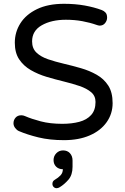

<svg xmlns="http://www.w3.org/2000/svg" viewBox="-20 -728 656 1011"><path d="M317 10Q242 10 182.5 -4.5Q123 -19 79 -38Q68 -43 59.5 -54.5Q51 -66 51 -79Q51 -96 62 -108.5Q73 -121 92 -121Q102 -121 111 -117Q145 -102 194.5 -89Q244 -76 308 -76Q358 -76 397.5 -86.5Q437 -97 460 -122.5Q483 -148 483 -191Q483 -223 460 -242.5Q437 -262 399 -275Q361 -288 315.5 -299Q270 -310 225 -323.5Q180 -337 142 -359Q104 -381 81 -415.5Q58 -450 58 -503Q58 -559 87.5 -605.5Q117 -652 175 -680Q233 -708 317 -708Q376 -708 426 -699Q476 -690 516 -675Q527 -671 535.5 -662Q544 -653 544 -635Q544 -620 533.5 -606.5Q523 -593 504 -593Q500 -593 496 -594.5Q492 -596 488 -597Q454 -609 413.5 -616.5Q373 -624 327 -624Q251 -624 200 -595Q149 -566 149 -510Q149 -473 172 -451Q195 -429 233 -416Q271 -403 316 -392.5Q361 -382 406 -369Q451 -356 489 -334.5Q527 -313 550 -277.5Q573 -242 573 -185Q573 -129 541.5 -84.5Q510 -40 452.5 -15Q395 10 317 10ZM278 263Q269 263 262.5 256.5Q256 250 256 240Q256 226 268 219Q287 208 299 195Q311 182 311 163Q289 163 275.5 149.5Q262 136 262 115Q262 94 276.5 79Q291 64 312 64Q335 64 348.5 79Q362 94 362 117V150Q362 193 340.5 218Q319 243 294 258Q286 263 278 263Z"/></svg>

Font: Varela Round
Style: Regular
Weight: 400
Designer: Joe Prince, Avraham Cornfeld
Foundry: Joe Prince, Avraham Cornfeld
Version: Version 3.010; ttfautohint (v1.8.4.7-5d5b)